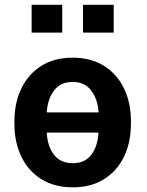

<svg xmlns="http://www.w3.org/2000/svg" viewBox="-20 -782 621 812"><path d="M288.1 10.3Q210.4 10.3 155.3 -23.9Q100.1 -58.1 70.6 -118.9Q41 -179.7 41 -258.8V-269Q41 -347.7 70.6 -408.4Q100.1 -469.2 155.3 -503.7Q210.4 -538.1 287.1 -538.1Q364.3 -538.1 419.4 -503.7Q474.6 -469.2 504.2 -408.7Q533.7 -348.1 533.7 -269V-258.8Q533.7 -179.7 504.2 -118.9Q474.6 -58.1 419.4 -23.9Q364.3 10.3 288.1 10.3ZM178.7 -306.6H396L397 -309.1Q392.6 -364.7 365 -400.1Q337.4 -435.5 287.1 -435.5Q236.3 -435.5 209.2 -400.1Q182.1 -364.7 177.7 -309.1ZM288.1 -91.8Q338.4 -91.8 365.5 -126.7Q392.6 -161.6 396.5 -218.8L395.5 -221.2H178.7L177.7 -218.8Q181.6 -161.6 209 -126.7Q236.3 -91.8 288.1 -91.8ZM331.1 -644V-761.7H460.9V-644ZM113.8 -644V-761.7H243.2V-644Z"/></svg>

Font: Roboto Slab SemiBold
Style: Regular
Weight: 600
Designer: Google
Version: Version 2.001; ttfautohint (v1.8.3)